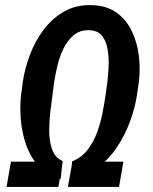

<svg xmlns="http://www.w3.org/2000/svg" viewBox="-20 -741 607 761"><path d="M398.9 -367.7 405.8 -417.5Q408.2 -439.5 410.2 -472.9Q412.1 -506.3 407.5 -539.8Q402.8 -573.2 386.5 -596.4Q370.1 -619.6 335.9 -621.1Q298.3 -623 272.9 -602.3Q247.6 -581.5 231.7 -548.6Q215.8 -515.6 207.5 -480.2Q199.2 -444.8 194.8 -417L188.5 -367.7Q185.1 -342.8 180.2 -304Q175.3 -265.1 175 -223.6Q174.8 -182.1 186.5 -148.9Q198.2 -115.7 228 -103L220.7 -32.2Q168 -43.9 134.5 -80.6Q101.1 -117.2 83.7 -166.7Q66.4 -216.3 62.3 -269.3Q58.1 -322.3 64 -367.7L70.3 -416Q78.1 -469.2 98.6 -523.7Q119.1 -578.1 153.1 -623.3Q187 -668.5 234.6 -695.6Q282.2 -722.7 344.2 -720.7Q404.3 -718.8 443.1 -690.2Q481.9 -661.6 503.2 -616.2Q524.4 -570.8 530.5 -518.1Q536.6 -465.3 530.3 -416L523.4 -367.7Q515.6 -314.5 495.1 -258.8Q474.6 -203.1 441.7 -154.8Q408.7 -106.4 362.8 -73.2Q316.9 -40 258.3 -31.2L266.1 -101.6Q302.7 -116.2 326.4 -146.5Q350.1 -176.8 364.3 -214.8Q378.4 -252.9 386.2 -293Q394 -333 398.9 -367.7ZM249 0 267.1 -100.1H469.2L451.7 0ZM5.9 0 23.4 -100.1H228.5L211.4 0Z"/></svg>

Font: Roboto Condensed Medium
Style: Italic
Weight: 500
Italic angle: -12°
Designer: Christian Robertson
Foundry: Google
Version: Version 3.0; 2020